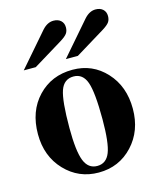

<svg xmlns="http://www.w3.org/2000/svg" viewBox="-110 -790 720 881"><g transform="rotate(-15 250.0 -349.5)"><path d="M238 -528 374 -685Q399 -713 428 -713Q450 -713 463 -701Q476 -689 476 -669Q476 -652 468 -640.5Q460 -629 436 -614L295 -528ZM38 -528 174 -685Q199 -713 228 -713Q250 -713 263 -701Q276 -689 276 -669Q276 -652 268 -640.5Q260 -629 236 -614L95 -528ZM476 -229Q476 -124 411.5 -55Q347 14 250 14Q155 14 90 -54.5Q25 -123 25 -228Q25 -337 89.5 -405Q154 -473 254 -473Q349 -473 412.5 -404Q476 -335 476 -229ZM329 -218Q329 -346 312 -394Q295 -442 251 -442Q205 -442 188.5 -394.5Q172 -347 172 -218Q172 -109 190 -63Q208 -17 251 -17Q294 -17 311.5 -61.5Q329 -106 329 -218Z"/></g></svg>

Font: STIX
Style: Bold
Weight: 700
Designer: MicroPress Inc., with final additions and corrections provided by Coen Hoffman, Elsevier (retired)
Version: Version 1.1.1